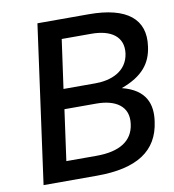

<svg xmlns="http://www.w3.org/2000/svg" viewBox="-83 -815 804 888"><g transform="rotate(-10 319.5 -371.0)"><path d="M301 0C489 0 589 -65 607 -200C619 -279 596 -351 484 -379C586 -416 627 -471 637 -548C655 -673 573 -742 393 -742H152L50 0ZM206 -329H356C444 -329 508 -292 496 -208C486 -130 423 -91 315 -91H173ZM250 -651H389C480 -651 539 -613 529 -534C517 -449 439 -422 368 -422H218Z"/></g></svg>

Font: Cheyenne Sans Medium
Style: Italic
Weight: 500
Italic angle: -8.13011°
Designer: The Public Sans project authors (U.S. Web Design System), Libre Franklin designed by Pablo Impallari and Rodrigo Fuenzal
Foundry: The Cheyenne Sans Project Authors
Version: Version 2.007